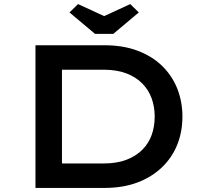

<svg xmlns="http://www.w3.org/2000/svg" viewBox="-20 -922 1019 942"><path d="M154 0V-700H493Q584 -700 655.5 -673Q727 -646 776 -598Q825 -550 850 -486.5Q875 -423 875 -350Q875 -276 850 -213Q825 -150 775.5 -102Q726 -54 655 -27Q584 0 493 0ZM284 -101 274 -120H488Q553 -120 600 -138Q647 -156 678 -187Q709 -218 724 -259.5Q739 -301 739 -350Q739 -398 724 -439.5Q709 -481 678 -512.5Q647 -544 600 -562Q553 -580 488 -580H271L284 -597ZM446 -756 321 -861 363 -902 506 -836H476L619 -902L661 -861L536 -756Z"/></svg>

Font: Lexend Peta Medium
Style: Regular
Weight: 500
Designer: Bonnie Shaver-Troup, Thomas Jockin
Foundry: Lexend
Version: Version 1.007